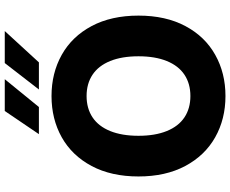

<svg xmlns="http://www.w3.org/2000/svg" viewBox="-100 -852 962 802"><g transform="rotate(-90 381.0 -451.0)"><path d="M380.9 9.8Q284.7 9.8 208.5 -33.2Q132.3 -76.2 88.6 -158.2Q44.9 -240.2 44.9 -353.5Q44.9 -467.3 88.6 -549.3Q132.3 -631.3 208.5 -674.1Q284.7 -716.8 380.9 -716.8Q476.6 -716.8 553 -674.1Q629.4 -631.3 673.1 -549.3Q716.8 -467.3 716.8 -353.5Q716.8 -239.7 673.1 -157.7Q629.4 -75.7 553 -33Q476.6 9.8 380.9 9.8ZM380.9 -570.3Q329.1 -570.3 291.7 -545.4Q254.4 -520.5 234.6 -471.7Q214.8 -422.9 214.8 -353.5Q214.8 -284.2 234.6 -235.4Q254.4 -186.5 291.7 -161.6Q329.1 -136.7 380.9 -136.7Q432.6 -136.7 470 -161.6Q507.3 -186.5 527.1 -235.4Q546.9 -284.2 546.9 -353.5Q546.9 -422.9 527.1 -471.7Q507.3 -520.5 470 -545.4Q432.6 -570.3 380.9 -570.3ZM518.6 -912.1H652.3L521.5 -769.5H408.2ZM318.4 -912.1H451.2L335 -769.5H221.7Z"/></g></svg>

Font: Pretendard GOV ExtraBold
Style: Regular
Weight: 800
Designer: Base glyphs from Inter by Rasmus Andersson; Hangeul glyphs from Noto Sans CJK(Source Han Sans) by Jang Soo-young and Kan
Foundry: Kil Hyung-jin
Version: Version 1.309